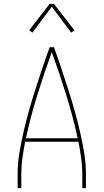

<svg xmlns="http://www.w3.org/2000/svg" viewBox="-20 -981 540 1001"><path d="M72 0V-74Q72 -131 81.5 -187Q91 -243 104 -299Q117 -355 132.5 -409.5Q148 -464 165.5 -518.5Q183 -573 201 -627Q219 -681 239 -735H261Q281 -681 299 -627Q317 -573 334.5 -518.5Q352 -464 367.5 -409.5Q383 -355 396 -299Q409 -243 418.5 -187Q428 -131 428 -74V0H409V-74Q409 -116 403 -158Q397 -200 389 -242H111Q103 -200 97 -158Q91 -116 91 -74V0ZM385 -260Q360 -375 325 -487Q290 -599 250 -709Q210 -599 175 -487Q140 -375 115 -260ZM149 -811 132 -823 239 -961H261L368 -823L351 -811L250 -946Z"/></svg>

Font: Zed Mono Thin
Style: Regular
Weight: 100
Monospace: yes
Designer: Belleve Invis
Foundry: Belleve Invis
Version: Version 1.0.0; ttfautohint (v1.8.4)